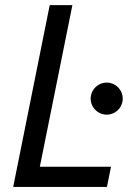

<svg xmlns="http://www.w3.org/2000/svg" viewBox="-20 -740 533 760"><path d="M176.8 -719.7H266.6L137.7 -80.1H419.4L403.3 0H32.2ZM338.9 -349.6Q338.9 -366.7 347.4 -381.3Q356 -396 370.6 -404.5Q385.3 -413.1 402.3 -413.1Q419.4 -413.1 434.1 -404.5Q448.7 -396 457.3 -381.3Q465.8 -366.7 465.8 -349.6Q465.8 -332.5 457.3 -317.9Q448.7 -303.2 434.1 -294.7Q419.4 -286.1 402.3 -286.1Q385.3 -286.1 370.6 -294.7Q356 -303.2 347.4 -317.9Q338.9 -332.5 338.9 -349.6Z"/></svg>

Font: Reddit Sans Chocolate
Style: Italic
Weight: 400
Italic angle: -11.25°
Designer: Stephen Hutchings
Version: Version 1.013